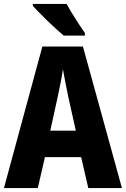

<svg xmlns="http://www.w3.org/2000/svg" viewBox="-20 -950 636 970"><path d="M426 0 390 -156H207L171 0H0L194 -715H399L596 0ZM326 -456Q319 -490 311 -530Q303 -570 298 -600Q294 -571 286 -531Q278 -491 271 -458L234 -290H363ZM317 -930Q328 -909 345 -881Q362 -853 380 -826Q398 -799 409 -783V-770H302Q288 -782 266 -801.5Q244 -821 221 -843.5Q198 -866 178 -886.5Q158 -907 146 -920V-930Z"/></svg>

Font: Noto Sans Condensed ExtraBold
Style: Regular
Weight: 800
Width: 3
Designer: Monotype Design Team
Foundry: Monotype Imaging Inc.
Version: Version 2.013; ttfautohint (v1.8.4.7-5d5b)